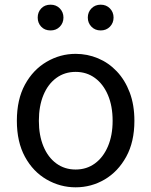

<svg xmlns="http://www.w3.org/2000/svg" viewBox="-20 -787 646 820"><path d="M303 13Q237 13 179 -20.5Q121 -54 86.5 -117.5Q52 -181 52 -271Q52 -362 86.5 -425.5Q121 -489 179 -523Q237 -557 303 -557Q353 -557 398.5 -538Q444 -519 479 -482Q514 -445 534 -392Q554 -339 554 -271Q554 -181 519 -117.5Q484 -54 427 -20.5Q370 13 303 13ZM303 -63Q350 -63 385.5 -89Q421 -115 441 -162Q461 -209 461 -271Q461 -334 441 -381Q421 -428 385.5 -454Q350 -480 303 -480Q256 -480 220.5 -454Q185 -428 165.5 -381Q146 -334 146 -271Q146 -209 165.5 -162Q185 -115 220.5 -89Q256 -63 303 -63ZM196 -657Q171 -657 156 -673Q141 -689 141 -712Q141 -735 156 -751Q171 -767 196 -767Q220 -767 235.5 -751Q251 -735 251 -712Q251 -689 235.5 -673Q220 -657 196 -657ZM410 -657Q386 -657 370.5 -673Q355 -689 355 -712Q355 -735 370.5 -751Q386 -767 410 -767Q434 -767 449.5 -751Q465 -735 465 -712Q465 -689 449.5 -673Q434 -657 410 -657Z"/></svg>

Font: Noto Sans HK
Style: Regular
Weight: 400
Designer: Ryoko NISHIZUKA 西塚涼子 (kana, bopomofo & ideographs); Paul D. Hunt (Latin, Greek & Cyrillic); Sandoll Communications 산돌커뮤니
Foundry: Adobe
Version: Version 2.004-H2;hotconv 1.0.118;makeotfexe 2.5.65603